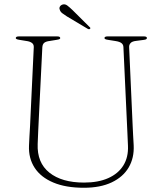

<svg xmlns="http://www.w3.org/2000/svg" viewBox="-20 -872 768 907"><path d="M580 -284 563 -650Q562.5 -661.5 554 -668.2Q545.5 -675 526.5 -678L489 -684Q479 -685.5 476.2 -687.8Q473.5 -690 473.5 -692.5Q473.5 -696 477.2 -698Q481 -700 487.5 -700H660.5Q667 -700 670.5 -698Q674 -696 674 -692.5Q674 -689.5 671 -687Q668 -684.5 658.5 -683.5L624 -679Q604.5 -677 597 -668.8Q589.5 -660.5 590 -649.5L606.5 -281.5Q607.5 -257 608.8 -234Q610 -211 611.5 -186Q614.5 -126.5 588 -81.2Q561.5 -36 507.8 -10.5Q454 15 376.5 15Q290.5 15 231.8 -9.8Q173 -34.5 143.8 -79.2Q114.5 -124 117 -184Q117.5 -200.5 119 -225.8Q120.5 -251 122 -276.8Q123.5 -302.5 124 -320.5L139.5 -648Q140.5 -662 130.8 -669.2Q121 -676.5 104 -678.5L70.5 -684Q54.5 -686.5 54.5 -692Q54.5 -696 58.2 -698Q62 -700 69 -700H250.5Q257.5 -700 261 -698Q264.5 -696 264.5 -692Q264.5 -689.5 261.5 -687.5Q258.5 -685.5 248.5 -684L215 -678.5Q197.5 -676.5 189.2 -670Q181 -663.5 180 -649L164 -325.5Q162 -285 160.5 -253Q159 -221 158 -192Q154.5 -103.5 213.2 -56.5Q272 -9.5 377 -9.5Q444 -9.5 491.2 -30.5Q538.5 -51.5 562.8 -90.5Q587 -129.5 584.5 -184Q583 -217.5 582 -241Q581 -264.5 580 -284ZM323.5 -823.5 402 -745.5Q404.5 -744 406.2 -741.2Q408 -738.5 405.5 -736Q403.5 -734 400.5 -734Q397.5 -734 395 -735.5L296 -794.5Q283.5 -802.5 274.2 -809.5Q265 -816.5 262.5 -826Q259 -833.5 262.8 -840.5Q266.5 -847.5 275.5 -850.5Q287 -854 297.8 -846Q308.5 -838 323.5 -823.5Z"/></svg>

Font: Fraunces Thin
Style: Regular
Weight: 250
Version: Version 1.000;[b76b70a41]